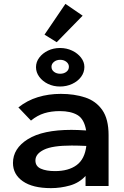

<svg xmlns="http://www.w3.org/2000/svg" viewBox="-20 -961 640 992"><path d="M243 11Q149 11 98 -24.5Q47 -60 47 -119Q47 -194 124 -242Q201 -290 349 -290Q380 -290 425 -287Q415 -346 380.5 -366.5Q346 -387 289 -387Q245 -387 209 -376Q173 -365 140 -338L75 -406Q120 -442 175.5 -459Q231 -476 294 -476Q364 -476 420 -457.5Q476 -439 508.5 -392.5Q541 -346 541 -263V0H422V-52Q389 -16 341 -2.5Q293 11 243 11ZM163 -132Q163 -102 191 -89.5Q219 -77 264 -77Q334 -77 376 -108Q418 -139 426 -207Q407 -208 386 -208.5Q365 -209 350 -209Q251 -209 207 -187.5Q163 -166 163 -132ZM290 -514Q256 -514 228 -527.5Q200 -541 183 -564Q166 -587 166 -614Q166 -641 183 -663.5Q200 -686 228 -699.5Q256 -713 290 -713Q324 -713 352.5 -699.5Q381 -686 398.5 -663.5Q416 -641 416 -615Q416 -587 399 -564Q382 -541 353 -527.5Q324 -514 290 -514ZM291 -580Q310 -580 323 -590Q336 -600 336 -616Q336 -631 323 -641.5Q310 -652 291 -652Q272 -652 259 -641.5Q246 -631 246 -616Q246 -600 259 -590Q272 -580 291 -580ZM273 -743 210 -782 318 -941 407 -880Z"/></svg>

Font: Inconsolata Expanded Bold
Style: Regular
Weight: 700
Width: 7
Monospace: yes
Designer: Raph Levien, Cyreal, Brenton Simpson
Foundry: Raph Levien, Cyreal, Google
Version: Version 3.001; ttfautohint (v1.8.2.53-6de2)